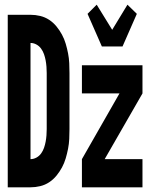

<svg xmlns="http://www.w3.org/2000/svg" viewBox="-20 -798 640 818"><path d="M13 0V-735H110Q131 -735 151.5 -730Q172 -725 189.5 -713.5Q207 -702 220.5 -685.5Q234 -669 244 -650.5Q254 -632 260 -611.5Q266 -591 270 -570.5Q274 -550 275 -529Q276 -508 276 -487V-248Q276 -227 275 -206Q274 -185 270 -164.5Q266 -144 260 -123.5Q254 -103 244 -84.5Q234 -66 220.5 -49.5Q207 -33 189.5 -21.5Q172 -10 151.5 -5Q131 0 110 0ZM110 -120Q123 -120 135 -126.5Q147 -133 155 -144Q163 -155 167.5 -168Q172 -181 174.5 -194.5Q177 -208 178 -221.5Q179 -235 179 -248V-487Q179 -500 178 -513.5Q177 -527 174.5 -540.5Q172 -554 167.5 -567Q163 -580 155 -591Q147 -602 135 -608.5Q123 -615 110 -615ZM414 -600 353 -739 392 -778 458 -671 523 -778 563 -739 502 -600ZM329 0V-120L489 -400H329V-520H587V-400L426 -120H587V0Z"/></svg>

Font: Iosevka Heavy Extended
Style: Regular
Weight: 900
Width: 7
Monospace: yes
Designer: Belleve Invis
Foundry: Belleve Invis
Version: Version 32.5.0; ttfautohint (v1.8.4)